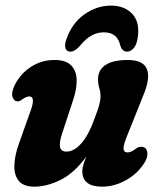

<svg xmlns="http://www.w3.org/2000/svg" viewBox="-20 -672 580 701"><path d="M497 -136Q514 -135.5 517.5 -117.2Q521 -99 507 -77Q482.5 -38 440 -14.2Q397.5 9.5 352.5 9.5Q280.5 9.5 280.5 -47.5Q280.5 -59 284.8 -72.2Q289 -85.5 295.5 -100.5Q250.5 -39.5 200.8 -15Q151 9.5 105.5 9.5Q65.5 9.5 48.2 -12Q31 -33.5 32.5 -70.2Q34 -107 50.5 -151.5L91.5 -267Q111 -320 87 -320Q75.5 -320 60 -308Q50.5 -301 43.5 -302Q30.5 -302.5 25.5 -318.8Q20.5 -335 35 -364Q55.5 -403.5 93.5 -428.2Q131.5 -453 179 -453Q220 -453 239.2 -433.8Q258.5 -414.5 259.8 -382.2Q261 -350 248 -310L206 -182Q196 -152 199.2 -135.2Q202.5 -118.5 223 -118.5Q250 -118.5 276.5 -148.2Q303 -178 322.5 -232Q337 -269.5 342 -287.5Q347 -305.5 347 -320.5Q347 -336.5 342.5 -350.8Q338 -365 338 -383.5Q338 -416.5 365.2 -434.8Q392.5 -453 446.5 -453Q503.5 -453 516.5 -419.2Q529.5 -385.5 502.5 -322L444 -176Q430 -142 431 -128.8Q432 -115.5 445.5 -115.5Q452 -115.5 459 -118.5Q466 -121.5 478 -130.5Q488 -137 497 -136ZM359 -554Q311.5 -554 273.5 -506.5Q254 -483.5 237 -483.5Q223.5 -483.5 219.2 -495.5Q215 -507.5 222 -527.5Q242.5 -587.5 288 -619.5Q333.5 -651.5 385 -651.5Q436.5 -651.5 464.8 -619.2Q493 -587 481.5 -527Q478 -507.5 467.5 -495.5Q457 -483.5 443.5 -483.5Q426 -483.5 419 -506.5Q408.5 -554 359 -554Z"/></svg>

Font: Fraunces 144pt S100
Style: Bold Italic
Weight: 700
Italic angle: -16°
Version: Version 1.000; ttfautohint (v1.8.3)